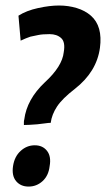

<svg xmlns="http://www.w3.org/2000/svg" viewBox="-20 -679 407 707"><path d="M162.7 -66.7Q158.7 -32 136.7 -12Q114.7 8 85.3 8Q56 8 39.3 -12Q22.7 -32 28 -67.3Q33.3 -102.7 56 -123.3Q78.7 -144 108 -144Q137.3 -144 153.3 -123.3Q169.3 -102.7 162.7 -66.7ZM48 -621.3Q77.3 -640 120 -649.3Q162.7 -658.7 197.3 -658.7Q232 -658.7 262.7 -649.3Q293.3 -640 314.7 -621.3Q358.7 -582.7 348 -502.7Q336 -414.7 256 -352Q209.3 -316 190 -286.7Q170.7 -257.3 166.7 -226.7Q158.7 -226.7 145.3 -224.7Q132 -222.7 117.3 -221.3Q85.3 -218.7 68 -218.7Q68 -224 68 -229.3Q68 -234.7 69.3 -238.7Q78.7 -313.3 145.3 -376Q209.3 -434.7 214.7 -486.7Q221.3 -524 205.3 -538.7Q189.3 -553.3 162.7 -553.3Q136 -553.3 120.7 -550Q105.3 -546.7 92 -544Q76 -538.7 56 -529.3Z"/></svg>

Font: Timmana
Style: Regular
Weight: 400
Designer: Appaji Ambarisha Darbha
Foundry: Andhrapradesh Society for Knowledge Networks
Version: Version 1.0.4; ttfautohint (v1.2.42-39fb)